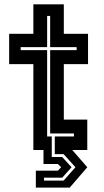

<svg xmlns="http://www.w3.org/2000/svg" viewBox="-20 -697 482 892"><path d="M146.5 174.5V96H249L264 80L249 65H182V0H135V-399H22.5V-540H135V-677H276.5V-540H389V-399H276.5V-141.5H385.5V0H316L385.5 80L304 174.5ZM184.5 142H275.5L330.5 80L275.5 19H234.5V-63H323.5V-77H213V-464H336V-478H213V-623H199V-478H76V-464H199V-63H220.5V32.5H269L312.5 80L269 128.5H184.5Z"/></svg>

Font: Tourney Thin
Style: Bold
Weight: 700
Version: Version 1.015